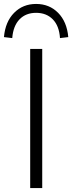

<svg xmlns="http://www.w3.org/2000/svg" viewBox="-61 -953 366 973"><path d="M92 0V-705H153V0ZM1 -760 -41 -765Q-34 -843 10.5 -888Q55 -933 122 -933Q189 -933 233.5 -888Q278 -843 285 -765L243 -760Q239 -822 206.5 -855Q174 -888 122 -888Q70 -888 38 -855Q6 -822 1 -760Z"/></svg>

Font: Nunito Sans 12pt ExtraLight Light
Style: Regular
Weight: 300
Version: Version 3.101;gftools[0.9.27]